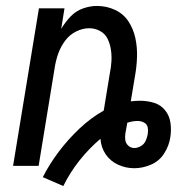

<svg xmlns="http://www.w3.org/2000/svg" viewBox="-20 -558 616 646"><path d="M193 68Q215 23 247 -17.5Q279 -58 318 -91Q320 -62 335.5 -39Q351 -16 377 -4Q403 8 432 8Q460 8 488 -4Q516 -16 532.5 -42Q549 -68 553 -96Q557 -121 553.5 -145Q550 -169 535.5 -187Q521 -205 498.5 -212Q476 -219 451 -219Q436 -219 420 -217L434 -301Q440 -334 441 -366.5Q442 -399 435.5 -429.5Q429 -460 412.5 -485.5Q396 -511 367.5 -524.5Q339 -538 306 -538Q283 -538 259 -529.5Q235 -521 217 -502Q199 -483 186 -461L197 -530H111L24 0H110L165 -336Q169 -359 177 -380.5Q185 -402 199.5 -421.5Q214 -441 236 -452Q258 -463 280 -463Q300 -463 317 -453.5Q334 -444 342 -427.5Q350 -411 353 -392Q356 -373 355 -353Q354 -333 350 -314L329 -186Q285 -161 247 -125Q209 -89 178 -48Q147 -7 124 38ZM432 -60Q420 -60 411.5 -68Q403 -76 401.5 -87Q400 -98 402 -110Q403 -118 405 -126.5Q407 -135 408 -143V-145Q417 -148 426 -149.5Q435 -151 443 -151Q455 -151 465 -145.5Q475 -140 477 -129Q479 -118 477 -106Q475 -95 470 -84Q465 -73 454 -66.5Q443 -60 432 -60Z"/></svg>

Font: Iosevka Sparkle
Style: Italic
Weight: 400
Italic angle: -9°
Designer: Belleve Invis
Foundry: Belleve Invis
Version: Version 4.5.0; ttfautohint (v1.8.3)